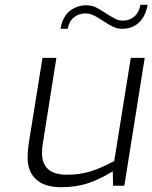

<svg xmlns="http://www.w3.org/2000/svg" viewBox="-20 -774 635 800"><path d="M95 -117Q95 -142 99 -172L157 -533H215L158 -173Q155 -158 155 -137Q155 -46 259 -46Q312 -46 356 -59.5Q400 -73 456 -103L525 -533H583L498 0H451L450 -60Q396 -27 346.5 -10.5Q297 6 234 6Q166 6 130.5 -26.5Q95 -59 95 -117ZM340 -752Q362 -752 380.5 -743Q399 -734 422 -718Q446 -703 460.5 -695.5Q475 -688 492 -688Q520 -688 540 -705.5Q560 -723 565 -754H595Q587 -707 559.5 -680.5Q532 -654 488 -654Q469 -654 452 -662Q435 -670 411 -686Q387 -702 370.5 -710Q354 -718 336 -718Q309 -718 288.5 -702Q268 -686 262 -654H232Q241 -705 271 -728.5Q301 -752 340 -752Z"/></svg>

Font: Exo Light
Style: Italic
Weight: 300
Italic angle: -9°
Designer: Natanael Gama
Foundry: Natanael Gama
Version: Version 1.500; ttfautohint (v1.6)